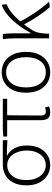

<svg xmlns="http://www.w3.org/2000/svg" viewBox="788 -1374 600 2215"><g transform="rotate(-90 1087.5 -267.0)"><path d="M174 -19Q119 -52 87.5 -113.5Q56 -175 56 -260Q56 -356 90.5 -417.5Q125 -479 178.5 -506.5Q232 -534 292 -534H577V-481Q470 -488 401 -488V-484Q456 -454 486 -395.5Q516 -337 516 -256Q516 -171 486 -111Q456 -51 404 -19Q352 13 288 13Q225 13 174 -19ZM458 -259Q458 -317 438 -369Q417 -422 379.5 -452.5Q342 -483 290 -483Q213 -483 165 -424.5Q117 -366 117 -260Q117 -195 139.5 -144.5Q162 -94 201 -66Q240 -38 289 -38Q338 -38 376.5 -65.5Q415 -93 436.5 -143Q458 -193 458 -259Z M808 -98V-484H619V-528L693 -534H1055V-484H865L863 -286Q862 -221 862 -92Q862 -64 873 -51Q884 -38 908 -38Q931 -38 957 -46L966 1Q930 13 898 13Q849 13 828.5 -13.5Q808 -40 808 -98Z M1241 -20Q1186 -53 1155.5 -115.5Q1125 -178 1125 -266Q1125 -357 1156 -419Q1186 -481 1240 -514Q1294 -547 1361 -547Q1426 -547 1481 -515Q1536 -481 1566 -417.5Q1596 -354 1596 -266Q1596 -176 1565 -115Q1535 -53 1481.5 -20Q1428 13 1361 13Q1295 13 1241 -20ZM1535 -266Q1535 -371 1487.5 -433.5Q1440 -496 1361 -496Q1281 -496 1233.5 -433.5Q1186 -371 1186 -266Q1186 -161 1233 -99.5Q1280 -38 1361 -38Q1442 -38 1488.5 -99.5Q1535 -161 1535 -266Z M1742 -534H1800Q1810 -500 1810 -412V-213H1814Q1881 -337 1968.5 -429Q2056 -521 2140 -547L2146 -490Q2078 -466 1999.5 -388.5Q1921 -311 1846 -193Q1826 -162 1817.5 -121.5Q1809 -81 1806 -26V0H1752V-395Q1752 -484 1742 -534ZM1907 -300 1947 -335Q1985 -256 2046 -166Q2107 -76 2175 0L2112 8Q2062 -48 2008 -128.5Q1954 -209 1907 -300Z"/></g></svg>

Font: Merged Yaku Han JP Light
Style: Regular
Weight: 300
Designer: Ryoko NISHIZUKA 西塚涼子 (kana, bopomofo & ideographs); Paul D. Hunt (Latin, Greek & Cyrillic); Sandoll Communications 산돌커뮤니
Foundry: Adobe
Version: Version 2.004